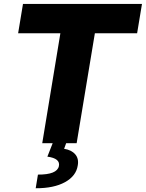

<svg xmlns="http://www.w3.org/2000/svg" viewBox="-20 -748 762 1003"><path d="M74.7 -574.2 100.1 -727.5H721.7L696.3 -574.2H475.6L380.4 0H200.7L295.4 -574.2ZM256.3 -2.9H326.7L314.9 29.3Q353 35.2 372.8 57.9Q392.6 80.6 386.2 116.2Q377.9 171.4 319.6 203.6Q261.2 235.8 166.5 235.4L178.2 164.1Q277.8 164.6 287.6 120.1Q296.4 79.6 227.5 70.3Z"/></svg>

Font: Inter Display Extra Bold
Style: Italic
Weight: 800
Italic angle: -9.39999°
Designer: Rasmus Andersson
Foundry: rsms
Version: Version 4.000;git-4fc901f